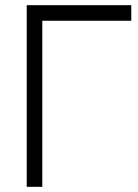

<svg xmlns="http://www.w3.org/2000/svg" viewBox="-20 -720 533 740"><path d="M83 0H143V-640H486V-700H83Z"/></svg>

Font: Unageo Variable
Style: Regular
Weight: 300
Designer: Richard Sepsi
Foundry: Richard Sepsi
Version: Version 2.200